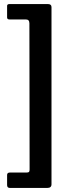

<svg xmlns="http://www.w3.org/2000/svg" viewBox="-20 -762 346 947"><path d="M234 -727V147Q234 165 213 165H29Q15 165 15 151V101Q15 89 29 89H111Q120 89 123 86Q126 83 126 74L125 -647Q125 -666 108 -666H27Q15 -666 15 -676V-733Q15 -742 27 -742H216Q234 -742 234 -727Z"/></svg>

Font: Libre Franklin SemiBold
Style: Regular
Weight: 600
Designer: Pablo Impallari, Rodrigo Fuenzalida, Nhung Nguyen
Foundry: Impallari Type
Version: Version 3.000